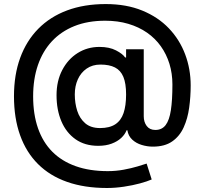

<svg xmlns="http://www.w3.org/2000/svg" viewBox="-20 -728 1008 945"><path d="M506.3 197.3Q396 197.3 310.8 167.5Q225.6 137.7 167.2 79.6Q108.9 21.5 78.9 -62.5Q48.8 -146.5 48.8 -254.4Q48.8 -359.4 79.3 -443.1Q109.9 -526.9 168.2 -586.2Q226.6 -645.5 310.3 -676.8Q394 -708 500.5 -708Q602.1 -708 680.2 -676Q758.3 -644 811.3 -588.4Q864.3 -532.7 891.4 -460.4Q918.5 -388.2 918.5 -307.6Q918.5 -252 911.1 -198.2Q903.8 -144.5 884 -101.1Q864.3 -57.6 827.6 -32Q791 -6.3 731.9 -6.3Q705.1 -6.3 677.5 -14.6Q649.9 -22.9 630.6 -41Q611.3 -59.1 606.9 -86.9H603Q595.2 -66.4 576.7 -49.1Q558.1 -31.7 529.5 -21Q501 -10.3 463.4 -10.3Q397.5 -10.3 351.6 -42.7Q305.7 -75.2 282 -131.3Q258.3 -187.5 258.3 -259.3Q258.3 -329.6 286.4 -383.3Q314.5 -437 362.3 -467Q410.2 -497.1 469.7 -497.1Q518.1 -497.1 551 -480Q584 -462.9 595.7 -445.3H600.6V-485.4H687.5V-155.8Q687.5 -127.4 702.1 -107.9Q716.8 -88.4 744.6 -88.4Q776.9 -88.4 795.2 -112.3Q813.5 -136.2 821 -185.5Q828.6 -234.9 828.6 -312Q828.6 -366.2 814 -413.8Q799.3 -461.4 771.7 -500.2Q744.1 -539.1 703.9 -567.1Q663.6 -595.2 611.8 -610.6Q560.1 -626 497.6 -626Q412.1 -626 346.2 -599.6Q280.3 -573.2 235.1 -524.4Q189.9 -475.6 166.5 -407.2Q143.1 -338.9 143.1 -253.9Q143.1 -165.5 167 -96.9Q190.9 -28.3 237.3 18.6Q283.7 65.4 352.3 89.8Q420.9 114.3 510.7 114.3Q550.8 114.3 588.9 107.2Q627 100.1 657 91.1Q687 82 701.7 77.1L726.6 155.3Q704.6 165 668.5 174.8Q632.3 184.6 589.8 190.9Q547.4 197.3 506.3 197.3ZM472.7 -97.7Q519 -97.7 547.4 -116.2Q575.7 -134.8 588.1 -171.4Q600.6 -208 600.6 -263.2Q600.6 -317.4 587.2 -349.6Q573.7 -381.8 545.9 -396Q518.1 -410.2 474.6 -410.2Q435.1 -410.2 406.5 -390.4Q377.9 -370.6 363 -337.4Q348.1 -304.2 348.1 -263.2Q348.1 -220.2 360.1 -182.6Q372.1 -145 399.4 -121.3Q426.8 -97.7 472.7 -97.7Z"/></svg>

Font: Inter V
Style: Weight 500 Optical size 14.0
Weight: 500
Designer: Rasmus Andersson
Foundry: rsms
Version: Version 4.000;git-4fc901f